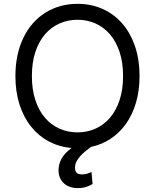

<svg xmlns="http://www.w3.org/2000/svg" viewBox="-20 -757 801 993"><path d="M701.7 -363.6Q701.7 -288.7 683.4 -226.4Q665.1 -164.1 631.9 -117.2Q598.7 -70.3 552.6 -39.6Q506.4 -8.9 450.3 2.8Q434.3 14.6 419.4 27Q404.5 39.4 393.1 52.7Q381.7 66.1 374.8 80.4Q367.9 94.8 367.9 110.8Q367.9 126.8 375.7 135.8Q383.5 144.9 404.8 144.9Q420.8 144.9 433.2 140.6Q445.7 136.4 453.1 132.1L458.8 194.6Q447.1 202.1 428.1 209Q409.1 215.9 383.5 215.9Q361.9 215.9 343.2 209.9Q324.6 203.8 311.3 191.9Q297.9 180 290.3 162.6Q282.7 145.2 282.7 122.2Q282.7 93 298.1 64.1Q313.6 35.2 349.8 8.5Q286.2 2.8 233 -25.4Q179.7 -53.6 141.2 -101.6Q102.6 -149.5 81.1 -215.9Q59.7 -282.3 59.7 -363.6Q59.7 -421.2 70.5 -471.2Q81.3 -521.3 101.6 -562.9Q121.8 -604.4 150.4 -636.7Q179 -669 214.7 -691.4Q250.4 -713.8 292.3 -725.5Q334.2 -737.2 380.7 -737.2Q450.6 -737.2 509.4 -711.3Q568.2 -685.4 611 -636.9Q653.8 -588.4 677.7 -519.2Q701.7 -449.9 701.7 -363.6ZM616.5 -363.6Q616.5 -434.7 598.2 -489Q579.9 -543.3 548.1 -580.1Q516.3 -616.8 473.4 -635.8Q430.4 -654.8 380.7 -654.8Q331.3 -654.8 288.2 -635.8Q245 -616.8 213.2 -580.1Q181.5 -543.3 163.2 -489Q144.9 -434.7 144.9 -363.6Q144.9 -293 163.2 -238.5Q181.5 -183.9 213.2 -147.2Q245 -110.4 288.2 -91.4Q331.3 -72.4 380.7 -72.4Q430.4 -72.4 473.4 -91.4Q516.3 -110.4 548.1 -147.2Q579.9 -183.9 598.2 -238.5Q616.5 -293 616.5 -363.6Z"/></svg>

Font: Interop
Style: Regular
Weight: 400
Designer: Rasmus Andersson, Google, Jang Haemin
Foundry: jhaemin
Version: Version 1.008